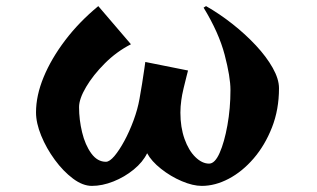

<svg xmlns="http://www.w3.org/2000/svg" viewBox="-20 -597 1040 629"><path d="M655 -577Q699 -552 741.5 -518.5Q784 -485 818.5 -448Q853 -411 873.5 -374.5Q894 -338 894 -308Q894 -238 871 -179.5Q848 -121 811 -78Q774 -35 729.5 -11.5Q685 12 641 12Q612 12 575.5 -3.5Q539 -19 507.5 -44Q476 -69 462 -95Q448 -66 418 -41.5Q388 -17 351.5 -2.5Q315 12 281 12Q251 12 219 -12Q187 -36 159.5 -73.5Q132 -111 115 -152.5Q98 -194 98 -229Q98 -284 123 -344.5Q148 -405 193.5 -465Q239 -525 302 -577L409 -452Q362 -428 323.5 -389.5Q285 -351 262 -312Q239 -273 239 -246Q239 -205 249 -163.5Q259 -122 279 -94.5Q299 -67 327 -67Q339 -67 355 -86Q371 -105 387.5 -135.5Q404 -166 417.5 -202.5Q431 -239 437 -273Q441 -295 445.5 -323Q450 -351 453 -372.5Q456 -394 456 -394L596 -366Q596 -366 591.5 -348.5Q587 -331 581.5 -308Q576 -285 574 -269Q571 -248 571 -228Q571 -180 584.5 -142Q598 -104 620 -82.5Q642 -61 665 -61Q684 -61 699.5 -96Q715 -131 725 -186.5Q735 -242 735 -302Q735 -345 716 -417.5Q697 -490 647 -572Z"/></svg>

Font: Reggae One
Style: Regular
Weight: 400
Designer: Fontworks Inc.
Foundry: Fontworks Inc.
Version: Version 1.100